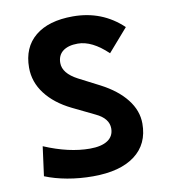

<svg xmlns="http://www.w3.org/2000/svg" viewBox="-81 -772 747 850"><g transform="rotate(-10 293.0 -346.5)"><path d="M269 9.8Q210 9.8 154.3 -0.2Q98.6 -10.3 54.7 -28.3L72.3 -160.2Q182.6 -113.3 276.9 -113.3Q329.1 -113.3 356.9 -131.8Q384.8 -150.4 384.8 -185.1Q384.8 -230.5 327.6 -257.3L228 -305.7Q154.3 -341.8 113.8 -395Q73.2 -448.2 73.2 -512.7Q73.2 -603.5 133.3 -653.3Q193.4 -703.1 303.2 -703.1Q434.6 -703.1 526.4 -615.7L437.5 -513.7Q367.7 -580.6 303.7 -580.6Q260.7 -580.6 236.8 -562.3Q212.9 -543.9 212.9 -509.3Q212.9 -462.9 277.8 -428.7L371.6 -380.4Q444.8 -342.3 484.6 -291.5Q524.4 -240.7 524.4 -182.6Q524.4 -90.3 458 -40.3Q391.6 9.8 269 9.8Z"/></g></svg>

Font: Caskaydia Cove
Style: Bold
Weight: 700
Monospace: yes
Designer: Aaron Bell
Foundry: Saja Typeworks
Version: Version 4.300; ttfautohint (v1.8.3)